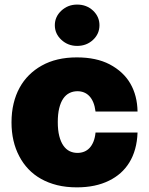

<svg xmlns="http://www.w3.org/2000/svg" viewBox="-20 -801 647 831"><path d="M312.5 9.9Q266.3 9.9 227.6 0.4Q188.9 -9.2 157.7 -26.8Q126.4 -44.4 103 -69.1Q79.5 -93.8 63.6 -124.3Q29.8 -187.9 29.8 -271.3Q29.8 -315.3 38.9 -353Q47.9 -390.6 64.8 -421.3Q81.7 -452.1 105.8 -476Q130 -500 160.5 -517Q223.7 -552.6 312.5 -552.6Q396.7 -552.6 454.2 -522.7Q514.6 -490.8 544.4 -438.9Q574.2 -387.1 575.3 -318.2H393.5Q390.6 -341.3 383.7 -358Q376.8 -374.6 366.5 -385.3Q356.2 -396 343.2 -401.1Q330.3 -406.2 315.3 -406.2Q296.5 -406.2 280.7 -398.4Q264.9 -390.6 253.7 -374.3Q242.5 -358 236.3 -332.7Q230.1 -307.5 230.1 -272.7Q230.1 -237.6 236.5 -212.4Q242.9 -187.1 254.3 -170.8Q265.6 -154.5 281.2 -146.8Q296.9 -139.2 315.3 -139.2Q330.6 -139.2 344.1 -144.5Q357.6 -149.9 367.7 -160.7Q377.8 -171.5 384.6 -188.2Q391.3 -204.9 393.5 -227.3H575.3Q573.9 -188.2 564.8 -155.9Q555.8 -123.6 539.8 -97.7Q523.8 -71.7 501.8 -52.2Q479.8 -32.7 452.1 -19.2Q393.8 9.9 312.5 9.9ZM313.9 -602.3Q274.1 -602.3 245.7 -628.6Q217.3 -654.8 217.3 -691.8Q217.3 -728.7 245.7 -755Q274.1 -781.2 313.9 -781.2Q354.8 -781.2 382.8 -755Q410.5 -728.7 410.5 -691.8Q410.5 -654.5 382.8 -628.6Q354.8 -602.3 313.9 -602.3Z"/></svg>

Font: Linik Sans Black
Style: Regular
Weight: 900
Designer: Fonts by Rasmus Andersson / Changes by Cristiano Sobral with parts from Marc Monis
Foundry: rsms
Version: Version 3.020; ttfautohint (v1.6)